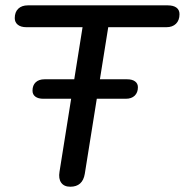

<svg xmlns="http://www.w3.org/2000/svg" viewBox="-20 -690 690 717"><path d="M202.3 -49.1 288.3 -588.4H79Q58 -588.4 46.5 -597.6Q35.1 -606.8 35.1 -622.3Q35.1 -644.8 48.1 -657.4Q61.2 -670 84.1 -670H606.3Q627.3 -670 638.8 -661.6Q650.3 -653.2 650.3 -637.1Q650.3 -614.2 637.2 -601.3Q624.1 -588.4 601.2 -588.4H384.2L296.6 -40.7Q288.5 7.3 242.5 7.3Q219.3 7.3 208.6 -7.7Q197.8 -22.7 202.3 -49.1ZM101.4 -351.3Q101.4 -371.6 113.4 -382.8Q125.3 -393.9 146.3 -393.9H454.6Q473.9 -393.9 484.4 -386Q495 -378.1 495 -364.3Q495 -344.5 483.1 -332.8Q471.1 -321.2 450.1 -321.2H141.8Q122.6 -321.2 112 -329.2Q101.4 -337.1 101.4 -351.3Z"/></svg>

Font: SN Pro Thin
Style: Italic
Weight: 200
Italic angle: -9°
Designer: Tobias Whetton
Foundry: Supernotes
Version: Version 1.003;Glyphs 3.3 (3324)